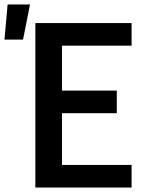

<svg xmlns="http://www.w3.org/2000/svg" viewBox="-69 -838 689 858"><path d="M89 0V-735H519V-634H208V-433H453V-332H208V-101H519V0ZM-49 -661 -35 -818H65L34 -661Z"/></svg>

Font: R Plex Mono
Style: Bold
Weight: 700
Monospace: yes
Designer: Belleve Invis
Foundry: Belleve Invis
Version: Version 31.8.0